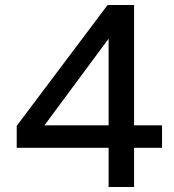

<svg xmlns="http://www.w3.org/2000/svg" viewBox="-20 -749 695 769"><path d="M415 0V-157H47V-245L411 -729H517V-247H629V-157H517V0ZM158 -247H415V-594Z"/></svg>

Font: BDO Grotesk
Style: Regular
Weight: 400
Designer: Deni Anggara
Foundry: Lokal Container
Version: Version 2.000